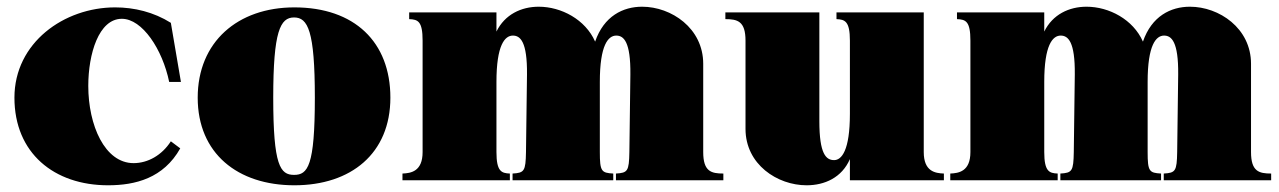

<svg xmlns="http://www.w3.org/2000/svg" viewBox="-20 -537 3810 572"><path d="M302 15C383 15 467 -6 517 -95L489 -116C462 -74 420 -51 378 -51C292 -51 243 -164 243 -281C243 -376 274 -481 343 -481C404 -481 464 -390 484 -293H519L489 -469C438 -501 380 -515 323 -515C171 -515 23 -410 23 -246C23 -81 141 15 302 15Z M857 15C1026 15 1143 -80 1143 -246C1143 -412 1036 -515 857 -515C688 -515 569 -412 569 -246C569 -80 688 15 857 15ZM856 -16C815 -16 794 -43 794 -246C794 -444 815 -485 856 -485C897 -485 918 -446 918 -246C918 -42 897 -16 856 -16Z M1179 -20V0H1499V-20C1474 -21 1459 -26 1459 -84V-293C1459 -403 1484 -431 1508 -431C1530 -431 1551 -413 1550 -315L1547 -84C1546 -27 1542 -22 1507 -20V0H1807V-20C1772 -22 1767 -26 1767 -84V-293C1767 -403 1792 -431 1816 -431C1838 -431 1859 -413 1858 -315L1855 -84C1854 -27 1850 -22 1815 -20V0H2135V-20C2099 -20 2075 -26 2075 -84V-347C2075 -453 1980 -517 1893 -517C1836 -517 1779 -489 1753 -413C1724 -479 1652 -517 1585 -517C1533 -517 1484 -494 1459 -443V-500H1199V-480C1225 -479 1239 -474 1239 -416V-84C1239 -26 1204 -21 1179 -20Z M2383 15C2437 15 2488 -8 2512 -63V0H2792V-20C2766 -21 2732 -26 2732 -84V-500H2472V-480C2497 -479 2512 -474 2512 -416V-198C2512 -88 2487 -60 2465 -60C2441 -60 2421 -78 2421 -176V-500H2141V-480C2177 -480 2201 -474 2201 -416V-153C2201 -47 2296 15 2383 15Z M2811 -20V0H3131V-20C3106 -21 3091 -26 3091 -84V-293C3091 -403 3116 -431 3140 -431C3162 -431 3183 -413 3182 -315L3179 -84C3178 -27 3174 -22 3139 -20V0H3439V-20C3404 -22 3399 -26 3399 -84V-293C3399 -403 3424 -431 3448 -431C3470 -431 3491 -413 3490 -315L3487 -84C3486 -27 3482 -22 3447 -20V0H3767V-20C3731 -20 3707 -26 3707 -84V-347C3707 -453 3612 -517 3525 -517C3468 -517 3411 -489 3385 -413C3356 -479 3284 -517 3217 -517C3165 -517 3116 -494 3091 -443V-500H2831V-480C2857 -479 2871 -474 2871 -416V-84C2871 -26 2836 -21 2811 -20Z"/></svg>

Font: Sprat Condensed Black
Style: Regular
Weight: 900
Designer: Ethan Nakache
Foundry: Collletttivo
Version: Version 2.000;Glyphs 3.2 (3217)